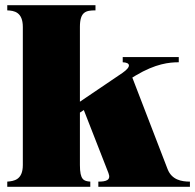

<svg xmlns="http://www.w3.org/2000/svg" viewBox="-20 -720 752 740"><path d="M8 -20V0H328V-20C303 -22 288 -26 288 -84V-286L303 -296L398 -53C409 -25 388 -20 359 -20V0H712V-20C679 -20 642 -27 626 -68L490 -421L503 -429C580 -475 633 -480 669 -480V-500H453V-480C482 -479 488 -464 452 -439L288 -328V-616C288 -675 311 -680 348 -680V-700H8V-680C34 -679 68 -674 68 -616V-84C68 -26 33 -22 8 -20Z"/></svg>

Font: Sprat Condensed Black
Style: Regular
Weight: 900
Designer: Ethan Nakache
Foundry: Collletttivo
Version: Version 2.000;Glyphs 3.2 (3217)